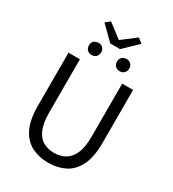

<svg xmlns="http://www.w3.org/2000/svg" viewBox="-251 -1210 1223 1357"><g transform="rotate(30 360.5 -531.0)"><path d="M360 13Q286 13 226 -17Q166 -47 131.5 -116Q97 -185 97 -303V-733H190V-300Q190 -212 212.5 -161Q235 -110 274 -89Q313 -68 360 -68Q409 -68 448.5 -89Q488 -110 511.5 -161Q535 -212 535 -300V-733H624V-303Q624 -185 589.5 -116Q555 -47 495 -17Q435 13 360 13ZM400 -937H320L210 -1045L247 -1075L358 -990H363L474 -1075L512 -1045ZM246 -800Q224 -800 210 -814Q196 -828 196 -850Q196 -895 246 -900Q268 -900 282 -886.5Q296 -873 296 -850Q296 -828 282 -814Q268 -800 246 -800ZM475 -800Q453 -800 439 -814Q425 -828 425 -850Q425 -895 475 -900Q497 -900 511 -886.5Q525 -873 525 -850Q525 -828 511 -814Q497 -800 475 -800Z"/></g></svg>

Font: Source Han Sans & Saira Hybrid
Style: Regular
Weight: 400
Designer: Ryoko NISHIZUKA 西塚涼子 (kana & ideographs); Paul D. Hunt (Latin, Greek & Cyrillic); Wenlong ZHANG 张文龙 (bopomofo); Sandoll 
Foundry: Adobe Systems Incorporated
Version: Version 1.00;August 2, 2021;FontCreator 13.0.0.2675 64-bit